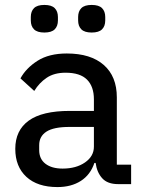

<svg xmlns="http://www.w3.org/2000/svg" viewBox="-20 -747 581 779"><path d="M459 0Q416 0 394.5 -24Q373 -48 368 -86H363Q347 -38 308 -13Q269 12 213 12Q132 12 87 -29.5Q42 -71 42 -143Q42 -218 96.5 -257.5Q151 -297 263 -297H361V-344Q361 -396 333 -424Q305 -452 246 -452Q200 -452 169.5 -431.5Q139 -411 119 -378L63 -429Q86 -471 132.5 -500.5Q179 -530 251 -530Q348 -530 401 -483.5Q454 -437 454 -352V-79H512V0ZM234 -63Q289 -63 325 -88Q361 -113 361 -152V-232H262Q198 -232 168.5 -213Q139 -194 139 -158V-138Q139 -102 164.5 -82.5Q190 -63 234 -63ZM160 -615Q131 -615 118 -628Q105 -641 105 -664V-678Q105 -701 118 -714Q131 -727 160 -727Q189 -727 202 -714Q215 -701 215 -678V-664Q215 -641 202 -628Q189 -615 160 -615ZM352 -615Q323 -615 310 -628Q297 -641 297 -664V-678Q297 -701 310 -714Q323 -727 352 -727Q381 -727 394 -714Q407 -701 407 -678V-664Q407 -641 394 -628Q381 -615 352 -615Z"/></svg>

Font: IBM Plex Sans Thai Text
Style: Regular
Weight: 450
Designer: Mike Abbink, Paul van der Laan, Pieter van Rosmalen, Ben Mitchell, Mark Frömberg
Foundry: Bold Monday
Version: Version 1.1